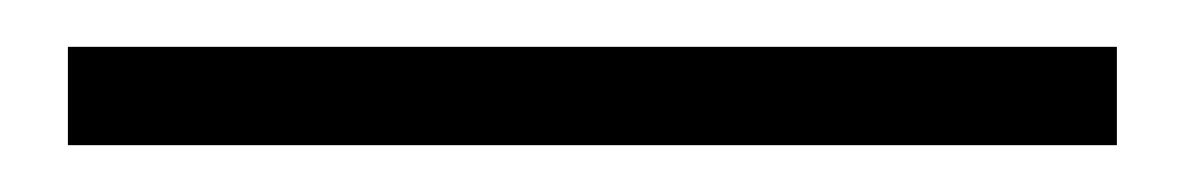

<svg xmlns="http://www.w3.org/2000/svg" viewBox="-20 45 506 82"><path d="M9 65H457V107H9Z"/></svg>

Font: Post Grotesk Light
Style: Light
Weight: 300
Version: Version 1.0